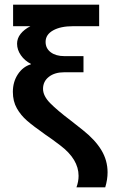

<svg xmlns="http://www.w3.org/2000/svg" viewBox="-20 -584 510 821"><path d="M282 -69Q328 -33 334 -28Q387 14 413.5 58Q440 102 440 153Q440 184 430 217H307Q316 192 316 168Q316 97 238 38Q203 11 173 -9Q122 -45 95.5 -68Q69 -91 52 -121Q35 -151 35 -191Q35 -234 56.5 -266.5Q78 -299 112 -309V-311Q86 -324 69.5 -347.5Q53 -371 53 -397Q53 -420 68 -439Q83 -458 110 -472H36V-564H404V-472H293Q239 -472 207 -454Q175 -436 175 -405Q175 -377 197 -360.5Q219 -344 255 -344H337V-275H255Q214 -275 189 -255.5Q164 -236 164 -204Q164 -174 194.5 -143Q225 -112 282 -69Z"/></svg>

Font: Non Bureau Medium
Style: Regular
Weight: 500
Designer: Jona Saucedo
Foundry: Non Foundry
Version: Version 1.000; ttfautohint (v1.8.4)